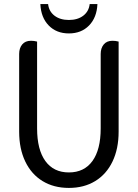

<svg xmlns="http://www.w3.org/2000/svg" viewBox="-20 -910 676 942"><path d="M74 -264V-645Q74 -674 89 -692Q104 -710 132 -710Q147 -710 162 -706V-280Q162 -176 202.5 -120Q243 -64 318 -64Q393 -64 433.5 -120Q474 -176 474 -280V-645Q474 -674 489 -692Q504 -710 532 -710Q547 -710 562 -706V-264Q562 -180 532 -117.5Q502 -55 447 -21.5Q392 12 318 12Q244 12 189 -21.5Q134 -55 104 -117.5Q74 -180 74 -264ZM178 -890H216Q220 -854 247.5 -833Q275 -812 318 -812Q361 -812 388.5 -833Q416 -854 420 -890H458Q455 -824 417 -785Q379 -746 318 -746Q257 -746 219 -785Q181 -824 178 -890Z"/></svg>

Font: Thasadith
Style: Bold
Weight: 700
Designer: Cadson Demak Co.,Ltd.
Foundry: Cadson Demak Co.,Ltd.
Version: Version 1.000; ttfautohint (v1.6)